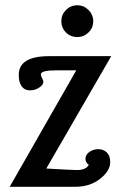

<svg xmlns="http://www.w3.org/2000/svg" viewBox="-20 -715 454 735"><path d="M336.9 -633.8Q336.9 -608.4 318.8 -590.8Q300.8 -573.2 275.9 -573.2Q250 -573.2 232.4 -590.8Q214.8 -608.4 214.8 -633.8Q214.8 -658.7 232.7 -676.8Q250.5 -694.8 275.9 -694.8Q300.8 -694.8 318.8 -676.8Q336.9 -658.7 336.9 -633.8ZM319.8 -85Q314.5 -86.9 310.8 -93.5Q307.1 -100.1 307.1 -106Q307.1 -123 322.3 -133.5Q337.4 -144 356 -144Q375.5 -144 388.7 -131.6Q401.9 -119.1 401.9 -94.2Q401.9 -60.5 363 -30.3Q324.2 0 269 0H17.1L272 -445.8H195.8Q136.2 -445.8 136.2 -430.2Q136.2 -424.8 141.1 -416Q146 -407.2 146 -401.9Q146 -390.6 130.4 -379.9Q114.7 -369.1 95.2 -369.1Q74.2 -369.1 63 -384.5Q51.8 -399.9 51.8 -428.2Q51.8 -500 168 -500H405.8L157.2 -69.8Q259.8 -64 274.9 -64Q292.5 -64 304.7 -69.8Q316.9 -75.7 319.8 -85Z"/></svg>

Font: Lobster Two
Style: Italic
Weight: 400
Designer: Pablo Impallari
Foundry: Pablo Impallari. www.impallari.com
Version: Version 1.006